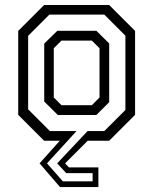

<svg xmlns="http://www.w3.org/2000/svg" viewBox="-20 -560 610 764"><path d="M178.5 -38.5H395L479 -122.5V-418L395 -502H176.5L92 -417.5V-125ZM210 -102.5 156 -156V-386.5L208 -437.5H363.5L414.5 -387V-153.5L363.5 -102.5ZM224.5 -141.5H345.5L376 -172V-368L345.5 -398.5H224.5L194 -368V-172ZM284.5 -38.5 167 90 230 161.5H348.5V129H243.5L207.5 90L328.5 -38.5ZM414.5 -540 517.5 -437V-103L414.5 0H329L239 90L254 106H371.5V184.5H219L137.5 90L218 0H155.5L52.5 -103V-437L155.5 -540Z"/></svg>

Font: Tourney
Style: Regular
Weight: 400
Designer: Tyler Finck
Foundry: Etcetera Type Co
Version: Version 1.015